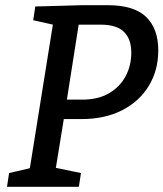

<svg xmlns="http://www.w3.org/2000/svg" viewBox="-20 -720 630 740"><path d="M7 0 15 -53 109 -75 93 -59 186 -639 198 -622 108 -642 116 -695 297 -700H395Q497 -700 543.5 -654.5Q590 -609 590 -526Q590 -449 553.5 -389Q517 -329 450.5 -295Q384 -261 293 -261H204L229 -280L193 -59L186 -75L292 -53L284 0ZM235 -318 220 -336H297Q358 -336 400 -360.5Q442 -385 464 -426Q486 -467 486 -517Q486 -569 458 -597Q430 -625 367 -625H270L286 -643Z"/></svg>

Font: Bitter Thin Medium
Style: Italic
Weight: 500
Italic angle: -9°
Version: Version 3.021